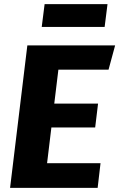

<svg xmlns="http://www.w3.org/2000/svg" viewBox="-20 -914 580 934"><path d="M264 -575 244 -410H457L443 -294H230L209 -120H469L455 0H29L113 -693H540L508 -575ZM489 -783H183L197 -894H503Z"/></svg>

Font: Qjlgwqiwhsfqbnnlvksmvfsycuq
Style: Regular
Weight: 700
Italic angle: -8°
Designer: Carrois Corporate & Edenspiekermann
Foundry: Carrois Corporate GbR & Edenspiekermann AG
Version: Version 2.001